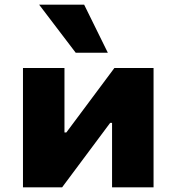

<svg xmlns="http://www.w3.org/2000/svg" viewBox="-20 -799 753 819"><path d="M78 0V-509H255V-234H263L468 -509H635V0H458V-275H450L245 0ZM303 -574 147 -779H339L440 -574Z"/></svg>

Font: Nunito Sans 6pt Black
Style: Regular
Weight: 900
Version: Version 3.101;gftools[0.9.27]